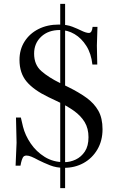

<svg xmlns="http://www.w3.org/2000/svg" viewBox="-20 -850 601 985"><path d="M289 115V-830H314V115ZM309 11Q269 11 236.5 -2Q204 -15 178 -28Q156 -40 141.5 -46Q127 -52 116 -52Q102 -52 96.5 -40.5Q91 -29 88 -15L85 0H60L65 -118L62 -247H87L98 -200Q109 -156 137.5 -114Q166 -72 209.5 -45Q253 -18 309 -18Q340 -18 368.5 -31.5Q397 -45 415.5 -73Q434 -101 434 -146Q434 -191 414.5 -223.5Q395 -256 358.5 -282Q322 -308 270 -332L228 -352Q153 -388 116.5 -431.5Q80 -475 80 -543Q80 -596 106 -637Q132 -678 177.5 -701Q223 -724 282 -724Q323 -724 351 -713Q379 -702 395 -694Q421 -681 436 -681Q452 -681 455 -712H480L477 -616L479 -519H454Q448 -575 423 -614.5Q398 -654 362.5 -675Q327 -696 287 -696Q228 -696 191.5 -662Q155 -628 155 -575Q155 -518 192 -485.5Q229 -453 288 -424L329 -404Q384 -377 423.5 -348.5Q463 -320 484.5 -282Q506 -244 506 -187Q506 -128 479.5 -83Q453 -38 408.5 -13.5Q364 11 309 11Z"/></svg>

Font: Baskervville
Style: Regular
Weight: 400
Designer: Alexis Faudot, Rémi Forte, Morgane Pierson, Rafael Ribas, Tanguy Vanlaeys, Rosalie Wagner, Thomas Huot-Marchand
Foundry: ANRT
Version: Version 1.100